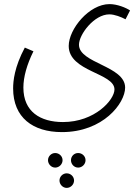

<svg xmlns="http://www.w3.org/2000/svg" viewBox="-20 -414 677 936"><path d="M44 17C44 159 140 230 282 230C483 230 590 89 590 13C590 -93 365 -105 365 -196C365 -246 439 -344 513 -344C539 -344 571 -331 592 -320L614 -363C595 -376 552 -394 514 -394C414 -394 315 -272 315 -190C315 -64 538 -59 538 22C538 73 442 181 287 181C176 181 94 130 94 13C94 -39 111 -99 143 -164L101 -182C50 -87 44 -18 44 17ZM361 403C381 403 397 386 397 367C397 348 381 332 361 332C341 332 326 348 326 367C326 386 341 403 361 403ZM249 403C269 403 285 386 285 367C285 348 269 332 249 332C230 332 214 348 214 367C214 386 230 403 249 403ZM305 502C325 502 341 485 341 466C341 447 325 431 305 431C286 431 270 447 270 466C270 485 286 502 305 502Z"/></svg>

Font: Noto Sans Arabic ExtCond Light
Style: Regular
Weight: 300
Width: 2
Designer: Monotype Design Team, Nadine Chahine, Nizar Qandah and Khaled Hosny
Foundry: Monotype Imaging Inc.
Version: Version 2.012